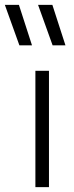

<svg xmlns="http://www.w3.org/2000/svg" viewBox="-61 -772 307 792"><path d="M85 0V-480H141V0ZM209 -585H156L96 -752H155ZM71 -585H19L-41 -752H17Z"/></svg>

Font: Geologica Roman Thin
Style: Regular
Weight: 250
Designer: Sindre Bremnes, Frode Helland
Foundry: Monokrom Skriftforlag AS
Version: Version 1.010;gftools[0.9.28]